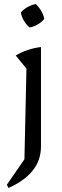

<svg xmlns="http://www.w3.org/2000/svg" viewBox="-20 -731 308 951"><path d="M22 200 14 184 101 58 111 -391 58 -456Q86 -473 117.5 -483.5Q149 -494 183 -498V-7Q183 64 141 115Q99 166 22 200ZM157 -711Q173 -696 184.5 -676.5Q196 -657 199 -637Q186 -621 166 -609.5Q146 -598 126 -595Q110 -609 98.5 -628.5Q87 -648 83 -669Q97 -685 116.5 -696Q136 -707 157 -711Z"/></svg>

Font: Piazzolla Thin
Style: Regular
Weight: 400
Version: Version 2.001